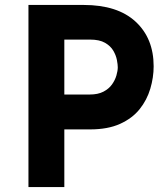

<svg xmlns="http://www.w3.org/2000/svg" viewBox="-20 -756 676 776"><path d="M318 -736Q455 -736 528 -668.5Q601 -601 601 -488Q601 -443 587.5 -397.5Q574 -352 544.5 -315Q515 -278 465.5 -255.5Q416 -233 344 -233H240V0H95V-736ZM343 -374Q376 -374 398 -385.5Q420 -397 432.5 -414.5Q445 -432 450.5 -451Q456 -470 456 -484Q456 -495 452.5 -513.5Q449 -532 438 -551Q427 -570 404.5 -583Q382 -596 344 -596H240V-374Z"/></svg>

Font: Reem Kufi Fun
Style: Regular
Weight: 400
Designer: Khaled Hosny
Version: Version 1.005